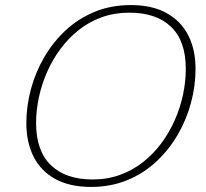

<svg xmlns="http://www.w3.org/2000/svg" viewBox="-20 -728 813 758"><path d="M122.5 -242Q122.5 -132.5 180.8 -76Q239 -19.5 346 -19.5Q404.5 -19.5 454.2 -37.8Q504 -56 544.8 -88Q585.5 -120 617 -162.5Q648.5 -205 670 -253.8Q691.5 -302.5 702.5 -354.2Q713.5 -406 713.5 -456Q713.5 -566 655.5 -622Q597.5 -678 490 -678Q432 -678 382 -660Q332 -642 291.2 -609.8Q250.5 -577.5 219 -535.2Q187.5 -493 166 -444Q144.5 -395 133.5 -343.8Q122.5 -292.5 122.5 -242ZM752 -456Q752 -389 734 -322Q716 -255 681.2 -195.5Q646.5 -136 596.5 -89.5Q546.5 -43 481.8 -16.5Q417 10 339.5 10Q255.5 10 198.5 -21.2Q141.5 -52.5 112.8 -109.2Q84 -166 84 -241.5Q84 -309 102 -376Q120 -443 154.8 -502.5Q189.5 -562 239.5 -608.5Q289.5 -655 354.2 -681.5Q419 -708 496.5 -708Q580.5 -708 637.5 -676.5Q694.5 -645 723.2 -588.5Q752 -532 752 -456Z"/></svg>

Font: Newsreader 9pt ExtraLight
Style: Italic
Weight: 250
Italic angle: -17°
Designer: Hugues Gentile
Foundry: Production Type
Version: Version 1.003